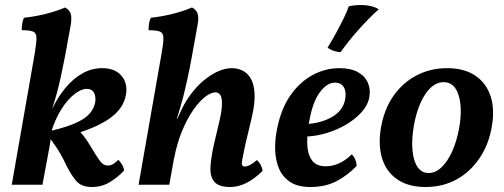

<svg xmlns="http://www.w3.org/2000/svg" viewBox="-20 -740 2020 769"><path d="M27 0 119 -525Q126 -568 126 -588Q126 -608 112.5 -613.5Q99 -619 67 -619Q67 -632 69 -645.5Q71 -659 76 -669Q117 -673 161.5 -684Q206 -695 241 -710Q259 -700 263.5 -684Q268 -668 263 -638Q250 -564 240.5 -515Q231 -466 223.5 -432Q216 -398 208.5 -370Q201 -342 190 -308H191Q213 -353 243 -389Q273 -425 310 -446Q347 -467 390 -467Q441 -467 467 -436Q493 -405 484 -358Q475 -314 439.5 -282Q404 -250 345.5 -226.5Q287 -203 210 -182L152 -196L175 -214Q258 -232 305 -258.5Q352 -285 361 -329Q365 -351 357 -367.5Q349 -384 327 -384Q305 -384 277.5 -362.5Q250 -341 225.5 -302Q201 -263 185 -211Q185 -195 182 -175.5Q179 -156 177 -145L150 0ZM349 9Q306 9 285.5 -15Q265 -39 245 -79Q235 -101 224.5 -119.5Q214 -138 202 -155.5Q190 -173 176 -192L281 -231Q299 -215 310.5 -201Q322 -187 333.5 -169Q345 -151 363 -121Q379 -95 389 -86Q399 -77 412 -77Q423 -77 432.5 -82.5Q442 -88 454 -100Q462 -92 469 -80.5Q476 -69 477 -57Q451 -29 419 -10Q387 9 349 9Z M535 0 627 -525Q635 -568 634.5 -588Q634 -608 620.5 -613.5Q607 -619 575 -619Q575 -632 577 -645.5Q579 -659 584 -669Q625 -673 669.5 -684Q714 -695 749 -710Q766 -701 771.5 -685Q777 -669 771 -638Q758 -567 749 -516.5Q740 -466 732 -430Q724 -394 717.5 -367Q711 -340 703.5 -315Q696 -290 688 -263L705 -262L658 0ZM909 -467Q930 -467 950 -458Q970 -449 983.5 -427Q997 -405 999.5 -367Q1002 -329 989 -272L963 -163Q954 -121 950.5 -102Q947 -83 950 -78Q953 -73 961 -73Q970 -73 983.5 -80.5Q997 -88 1009 -99Q1018 -91 1024 -79.5Q1030 -68 1032 -56Q999 -23 966.5 -7Q934 9 902 9Q856 9 838.5 -12Q821 -33 823 -70.5Q825 -108 836 -158L860 -260Q869 -301 869 -325.5Q869 -350 862 -360Q855 -370 843 -370Q825 -370 801.5 -352Q778 -334 754 -299.5Q730 -265 709.5 -216Q689 -167 677 -104L672 -226L712 -311Q726 -338 747 -366Q768 -394 794.5 -416.5Q821 -439 850.5 -453Q880 -467 909 -467Z M1223 9Q1172 9 1141.5 -11.5Q1111 -32 1097 -66Q1083 -100 1082 -141.5Q1081 -183 1090 -225Q1106 -305 1143.5 -358.5Q1181 -412 1232 -439.5Q1283 -467 1339 -467Q1386 -467 1414.5 -450.5Q1443 -434 1454 -407Q1465 -380 1459 -350Q1453 -318 1428 -290.5Q1403 -263 1367 -241.5Q1331 -220 1288 -207Q1245 -194 1201 -193L1204 -243Q1265 -246 1309 -271Q1353 -296 1362 -340Q1368 -371 1357.5 -390Q1347 -409 1321 -409Q1290 -409 1261 -370.5Q1232 -332 1218 -251Q1210 -207 1210.5 -166.5Q1211 -126 1228 -100Q1245 -74 1285 -74Q1312 -74 1338.5 -86Q1365 -98 1389 -122Q1398 -113 1402.5 -102Q1407 -91 1409 -76Q1373 -38 1328 -14.5Q1283 9 1223 9ZM1377 -715Q1412 -722 1444 -719Q1476 -716 1497 -703Q1456 -666 1416 -621Q1376 -576 1344 -531Q1314 -533 1292 -549Q1311 -580 1327.5 -610.5Q1344 -641 1357 -667.5Q1370 -694 1377 -715Z M1684 9Q1615 9 1570.5 -22Q1526 -53 1510 -107Q1494 -161 1506 -230Q1519 -303 1555.5 -355.5Q1592 -408 1647.5 -437.5Q1703 -467 1771 -467Q1839 -467 1883 -437.5Q1927 -408 1944.5 -356Q1962 -304 1950 -234Q1938 -162 1901 -107Q1864 -52 1809 -21.5Q1754 9 1684 9ZM1697 -47Q1724 -47 1748 -69.5Q1772 -92 1790.5 -132.5Q1809 -173 1819 -227Q1833 -308 1816.5 -359.5Q1800 -411 1757 -411Q1716 -411 1684 -363.5Q1652 -316 1638 -239Q1628 -182 1632 -138.5Q1636 -95 1652.5 -71Q1669 -47 1697 -47Z"/></svg>

Font: Vollkorn SemiBold
Style: Italic
Weight: 600
Italic angle: -11°
Designer: Friedrich Althausen
Foundry: Friedrich Althausen
Version: Version 5.000